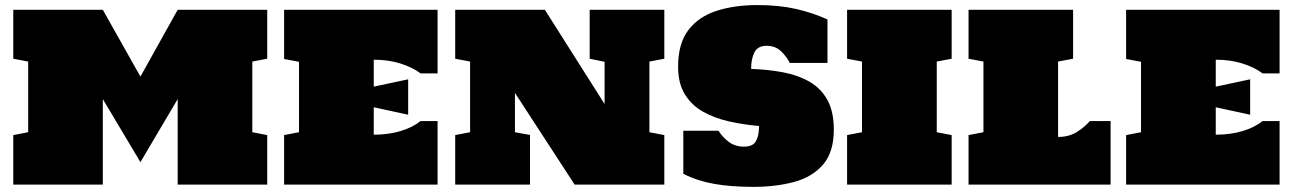

<svg xmlns="http://www.w3.org/2000/svg" viewBox="-20 -726 5089 755"><path d="M32.2 0V-194.8L90.8 -206.1V-483.9L32.2 -495.1V-687.5H384.3L532.2 -424.8L678.7 -687.5H1030.8V-495.1L972.2 -483.9V-206.1L1030.8 -194.8V0H678.7V-336.4L532.2 -88.4L384.3 -336.4V0Z M1097.2 0V-194.8L1155.8 -206.1V-482.9L1097.2 -494.1V-687.5H1700.7V-437.5H1633.8Q1601.1 -461.9 1553.7 -476.6Q1506.3 -491.2 1449.7 -491.2V-385.3L1585 -414.1V-274.9L1449.7 -304.2V-196.3Q1506.8 -196.3 1554.4 -210.4Q1602.1 -224.6 1633.8 -250H1700.7V0Z M1770 0V-194.8L1828.6 -206.1V-483.9L1770 -495.1V-687.5H2122.6L2357.4 -316.9V-482.9L2298.8 -495.1V-687.5H2592.3V-495.1L2533.7 -483.9V-206.1L2592.3 -194.8V0H2239.7L2004.9 -360.8V-206.1L2064 -195.3V0Z M2942.4 8.8Q2854.5 8.8 2788.3 -2.9Q2722.2 -14.6 2667 -42.5V-211.9H2805.2Q2821.3 -186.5 2845.9 -168Q2870.6 -149.4 2906.2 -149.4Q2940.9 -149.4 2952.9 -171.4Q2964.8 -193.4 2964.8 -230.5Q2904.3 -235.8 2847.2 -248.5Q2790 -261.2 2744.9 -286.6Q2699.7 -312 2673.1 -355Q2646.5 -397.9 2646.5 -463.9Q2646.5 -554.7 2686.8 -607.7Q2727.1 -660.6 2797.6 -683.3Q2868.2 -706.1 2958 -706.1Q3043.5 -706.1 3110.6 -690.7Q3177.7 -675.3 3233.9 -649.4V-478.5H3085.9Q3072.3 -504.9 3050.3 -525.4Q3028.3 -545.9 2994.6 -545.9Q2959 -545.9 2946.3 -519.5Q2933.6 -493.2 2933.6 -455.1Q3002.4 -452.6 3061.5 -441.2Q3120.6 -429.7 3165 -403.6Q3209.5 -377.4 3234.1 -332Q3258.8 -286.6 3258.8 -216.3Q3258.8 -127.9 3216.8 -79.1Q3174.8 -30.3 3103.3 -10.7Q3031.7 8.8 2942.4 8.8Z M3311 0V-194.8L3369.6 -206.1V-483.9L3311 -495.1V-687.5H3722.2V-495.1L3663.6 -483.9V-206.1L3722.2 -194.8V0Z M3788.6 0V-194.8L3847.2 -206.1V-483.9L3788.6 -495.1V-687.5H4199.7V-495.1L4140.6 -483.9V-187.5Q4183.6 -187.5 4214.6 -207Q4245.6 -226.6 4265.6 -250H4347.2V0Z M4408.2 0V-194.8L4466.8 -206.1V-482.9L4408.2 -494.1V-687.5H5011.7V-437.5H4944.8Q4912.1 -461.9 4864.7 -476.6Q4817.4 -491.2 4760.7 -491.2V-385.3L4896 -414.1V-274.9L4760.7 -304.2V-196.3Q4817.9 -196.3 4865.5 -210.4Q4913.1 -224.6 4944.8 -250H5011.7V0Z"/></svg>

Font: Holtwood One SC
Style: Regular
Weight: 400
Designer: Vernon Adams
Foundry: Vernon Adams
Version: Version 1.100; ttfautohint (v1.8.4.7-5d5b)